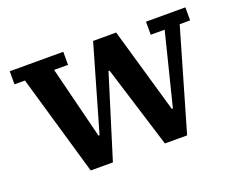

<svg xmlns="http://www.w3.org/2000/svg" viewBox="-90 -676 1020 829"><g transform="rotate(-20 420.5 -261.0)"><path d="M65 -462H17V-522H263V-462H199L282 -130H287L400 -522H506L619 -130H624L707 -462H643V-522H824V-462H776L642 0H540L423 -377H418L301 0H199Z"/></g></svg>

Font: IBM Plex Serif SemiBold
Style: Regular
Weight: 600
Designer: Mike Abbink, Paul van der Laan, Pieter van Rosmalen
Foundry: Bold Monday
Version: Version 2.5